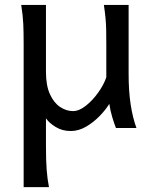

<svg xmlns="http://www.w3.org/2000/svg" viewBox="-20 -518 619 777"><path d="M532.2 0H449.2Q442.4 -17.1 434.3 -43.7Q426.3 -70.3 422.4 -97.7Q407.2 -73.2 382.6 -47.9Q357.9 -22.5 327.9 -5.1Q297.9 12.2 266.1 12.2Q232.4 12.2 206.1 -3.7Q179.7 -19.5 166 -39.1V73.2Q166 131.8 168.9 169.9Q171.9 208 178.2 239.3H75.7V-341.8Q75.7 -388.2 74.2 -421.1Q72.8 -454.1 65.9 -498H166Q166 -465.3 166 -426Q166 -386.7 166 -348.1Q166 -309.6 166 -277.6Q166 -245.6 166 -227.1Q166 -171.9 182.1 -136.7Q198.2 -101.6 223.4 -85Q248.5 -68.4 275.4 -68.4Q299.8 -68.4 327.1 -89.8Q354.5 -111.3 377.2 -143.1Q399.9 -174.8 410.2 -205.1V-341.8Q410.2 -374 409.7 -397.9Q409.2 -421.9 407 -445.1Q404.8 -468.3 400.4 -498H500.5Q500.5 -459 500.5 -407.2Q500.5 -355.5 500.5 -305.2Q500.5 -254.9 500.5 -219.7Q500.5 -148.9 508.8 -95Q517.1 -41 532.2 0Z"/></svg>

Font: Andika LitF DSA DSG
Style: Regular
Weight: 400
Designer: Victor Gaultney, Annie Olsen, Julie Remington, Don Collingsworth, Eric Hays, Becca Hirsbrunner
Foundry: SIL International
Version: Version 6.200 ; LitF DSA DSG; ttfautohint (v1.8.3.10-c5d8)